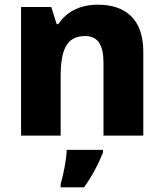

<svg xmlns="http://www.w3.org/2000/svg" viewBox="-20 -579 699 820"><path d="M398 -559C322 -559 264 -529 229 -476H222L199 -549H70V0H239V-250C239 -363 262 -425 344 -425C399 -425 422 -386 422 -311V0H592V-358C592 -499 514 -559 398 -559ZM420 72V61H265C264 100 251 167 239 207V221H339C376 169 400 122 420 72Z"/></svg>

Font: Noto Sans Lao ExtraBold
Style: Regular
Weight: 800
Designer: Monotype Design Team
Foundry: Monotype Imaging Inc.
Version: Version 2.003